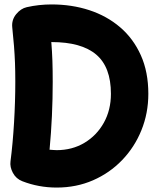

<svg xmlns="http://www.w3.org/2000/svg" viewBox="-20 -761 684 857"><path d="M99.6 -729Q153.3 -741.2 210.4 -741.2Q300.3 -741.2 378.7 -715.6Q457 -689.9 516.1 -639.4Q575.2 -588.9 608.6 -514.4Q642.1 -439.9 642.1 -342.3Q642.1 -255.9 611.3 -179.9Q580.6 -104 525.1 -46.4Q469.7 11.2 395.3 43.7Q320.8 76.2 232.9 76.2Q152.3 76.2 79.6 47.9Q51.8 37.1 37.6 10.7Q23.4 -15.6 26.9 -41Q37.1 -120.1 42.7 -214.1Q48.3 -308.1 48.3 -396Q48.3 -443.4 46.9 -480.7Q45.4 -518.1 42.5 -555.2Q39.6 -592.3 34.7 -638.7Q31.2 -671.9 52 -697.5Q72.8 -723.1 99.6 -729ZM209 -574.2Q212.4 -531.7 213.9 -489.5Q215.3 -447.3 215.3 -396Q215.3 -243.2 201.2 -92.8Q209 -92.3 217 -91.6Q225.1 -90.8 232.9 -90.8Q302.2 -90.8 356.9 -123.5Q411.6 -156.2 443.4 -213.1Q475.1 -270 475.1 -342.3Q475.1 -461.9 409.2 -517.6Q343.3 -573.2 210.4 -573.2Q210 -573.2 209 -574.2Z"/></svg>

Font: Mikhak Black
Style: Regular
Weight: 900
Designer: Amin Abedi
Version: Version 3.3